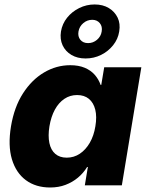

<svg xmlns="http://www.w3.org/2000/svg" viewBox="-20 -831 662 861"><path d="M205.1 9.8Q140.6 9.8 96.2 -22.9Q51.8 -55.7 33.4 -116.9Q15.1 -178.2 29.3 -264.6Q43.9 -351.6 83.3 -412.6Q122.6 -473.6 177.7 -506.1Q232.9 -538.6 294.9 -538.6Q332.5 -538.6 359.9 -527.1Q387.2 -515.6 404.8 -495.6Q422.4 -475.6 431.2 -450.2H434.1L447.3 -529.3H613.8L526.4 0H360.4L374 -82H370.6Q354 -54.7 329.3 -34.2Q304.7 -13.7 273.7 -2Q242.7 9.8 205.1 9.8ZM279.3 -124Q311.5 -124 337.9 -141.6Q364.3 -159.2 382.6 -190.7Q400.9 -222.2 407.7 -264.6Q415 -307.6 407.2 -339.1Q399.4 -370.6 378.7 -387.7Q357.9 -404.8 325.7 -404.8Q293.9 -404.8 268.6 -387.7Q243.2 -370.6 226.1 -339.4Q209 -308.1 201.7 -264.6Q194.8 -221.7 201.4 -189.9Q208 -158.2 227.8 -141.1Q247.6 -124 279.3 -124ZM363.8 -568.8Q327.1 -568.8 300.3 -584.7Q273.4 -600.6 260.7 -627.9Q248 -655.3 253.4 -689.9Q259.3 -724.6 281 -751.7Q302.7 -778.8 335.2 -794.9Q367.7 -811 404.3 -811Q441.4 -811 468 -794.9Q494.6 -778.8 507.6 -751.7Q520.5 -724.6 514.6 -689.9Q509.3 -655.8 487.3 -628.2Q465.3 -600.6 433.1 -584.7Q400.9 -568.8 363.8 -568.8ZM375 -637.7Q397.5 -637.7 415 -652.6Q432.6 -667.5 436 -689.9Q439.9 -712.4 427.5 -727.3Q415 -742.2 393.6 -742.2Q371.1 -742.2 353.5 -727.3Q335.9 -712.4 332 -689.9Q328.1 -667.5 340.3 -652.6Q352.5 -637.7 375 -637.7Z"/></svg>

Font: Inter 24pt ExtraBold
Style: Italic
Weight: 800
Italic angle: -9.3988°
Designer: Rasmus Andersson
Foundry: rsms
Version: Version 4.001;git-66647c0bb